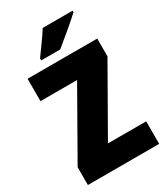

<svg xmlns="http://www.w3.org/2000/svg" viewBox="-224 -1024 976 1122"><g transform="rotate(-30 264.5 -463.5)"><path d="M507 0H26V-120L278 -563H31V-714H501V-594L249 -152H507ZM458 -927H256Q236 -894 207 -854.5Q178 -815 154 -781V-767H282Q320 -798 375 -844Q430 -890 458 -917Z"/></g></svg>

Font: Noto Sans Display SemiCondensed Black
Style: Regular
Weight: 900
Width: 4
Designer: Monotype Design Team
Foundry: Monotype Imaging Inc.
Version: Version 1.900